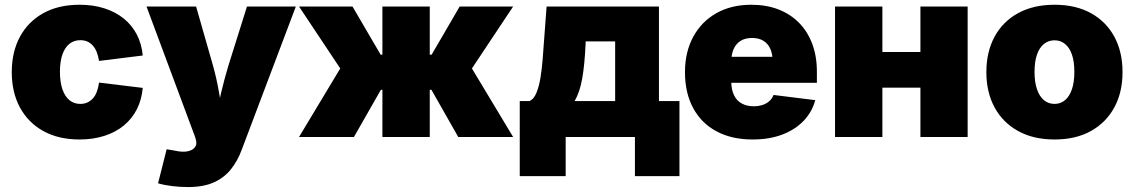

<svg xmlns="http://www.w3.org/2000/svg" viewBox="-20 -568 4703 796"><path d="M310.1 10.3Q222.2 10.3 159.2 -24.9Q96.2 -60.1 62.5 -122.8Q28.8 -185.5 28.8 -269Q28.8 -352.5 62.5 -415.3Q96.2 -478 159.2 -513.2Q222.2 -548.3 310.1 -548.3Q366.7 -548.3 412.8 -533.4Q459 -518.6 493.2 -491Q527.3 -463.4 547.4 -424.6Q567.4 -385.7 571.8 -337.9L390.6 -315.4Q387.2 -336.4 380.9 -352.3Q374.5 -368.2 364.7 -379.2Q355 -390.1 342 -395.8Q329.1 -401.4 313 -401.4Q287.1 -401.4 268.3 -386.7Q249.5 -372.1 239 -342.8Q228.5 -313.5 228.5 -270Q228.5 -227.1 239 -197.3Q249.5 -167.5 268.3 -152.3Q287.1 -137.2 313 -137.2Q329.1 -137.2 342 -143.1Q355 -148.9 365 -159.9Q375 -170.9 381.3 -187.5Q387.7 -204.1 390.6 -225.6L571.8 -203.6Q567.4 -154.8 547.6 -115.5Q527.8 -76.2 493.9 -48.1Q460 -20 413.3 -4.9Q366.7 10.3 310.1 10.3Z M635.3 191.9 670.9 50.8 705.1 56.6Q735.4 63.5 756.3 59.6Q777.3 55.7 787.1 43.7Q796.9 31.7 793 14.6L789.1 0.5L587.4 -541H793L862.8 -296.9Q878.4 -241.2 887.9 -185.1Q897.5 -128.9 910.2 -63H871.1Q883.8 -128.9 897.2 -185.5Q910.6 -242.2 927.2 -296.9L1003.9 -541H1206.5L982.4 52.2Q965.8 97.7 938.2 132.8Q910.6 168 867.4 187.7Q824.2 207.5 759.3 207.5Q725.6 207.5 692.6 203.4Q659.7 199.2 635.3 191.9Z M1219.7 0 1390.6 -284.2 1219.7 -541H1441.4L1558.1 -341.3H1565.4V-541H1761.7V-341.3H1769.5L1885.7 -541H2107.4L1936.5 -284.2L2107.4 0H1879.9L1768.6 -195.8H1761.7V0H1565.4V-195.8H1559.1L1447.3 0Z M2134.8 162.1V-148.9H2174.8Q2192.9 -156.2 2203.9 -182.9Q2214.8 -209.5 2220.7 -245.8Q2226.6 -282.2 2229.5 -319.3Q2232.4 -356.4 2234.4 -384.8L2246.1 -541H2711.9V-148.9H2796.9V162.1H2612.3V0H2325.2V162.1ZM2362.3 -148.9H2530.3V-396.5H2408.2L2407.7 -384.8Q2403.8 -299.3 2393.8 -242.7Q2383.8 -186 2362.3 -148.9Z M3100.1 10.3Q3013.7 10.3 2950.7 -23.4Q2887.7 -57.1 2853.8 -119.9Q2819.8 -182.6 2819.8 -269Q2819.8 -352.5 2854 -415.5Q2888.2 -478.5 2950 -513.4Q3011.7 -548.3 3095.2 -548.3Q3156.7 -548.3 3206.8 -529.1Q3256.8 -509.8 3292.5 -473.6Q3328.1 -437.5 3347.4 -386.2Q3366.7 -335 3366.7 -271V-224.6H2879.9V-332.5H3275.4L3183.6 -310.5Q3183.6 -342.8 3173.8 -365Q3164.1 -387.2 3145 -398.9Q3126 -410.6 3097.7 -410.6Q3069.8 -410.6 3050.8 -398.9Q3031.7 -387.2 3021.7 -365Q3011.7 -342.8 3011.7 -310.5V-231Q3011.7 -196.3 3023.2 -173.1Q3034.7 -149.9 3055.7 -138.7Q3076.7 -127.4 3104.5 -127.4Q3124.5 -127.4 3141.1 -132.8Q3157.7 -138.2 3169.4 -148.7Q3181.2 -159.2 3187 -174.3L3359.9 -152.8Q3346.7 -103.5 3311.5 -66.9Q3276.4 -30.3 3222.9 -10Q3169.4 10.3 3100.1 10.3Z M3853.5 -352.5V-204.6H3580.1V-352.5ZM3638.2 -541V0H3441.9V-541ZM3991.7 -541V0H3795.9V-541Z M4352.1 10.3Q4264.2 10.3 4200.7 -24.9Q4137.2 -60.1 4103.3 -122.8Q4069.3 -185.5 4069.3 -269Q4069.3 -353 4103.3 -415.8Q4137.2 -478.5 4200.7 -513.4Q4264.2 -548.3 4352.1 -548.3Q4439.9 -548.3 4502.9 -513.4Q4565.9 -478.5 4599.9 -415.8Q4633.8 -353 4633.8 -269Q4633.8 -185.5 4599.9 -122.8Q4565.9 -60.1 4502.9 -24.9Q4439.9 10.3 4352.1 10.3ZM4352.1 -137.2Q4377 -137.2 4395.5 -152.8Q4414.1 -168.5 4424.1 -198.2Q4434.1 -228 4434.1 -270Q4434.1 -312.5 4424.1 -341.6Q4414.1 -370.6 4395.5 -385.7Q4377 -400.9 4352.1 -400.9Q4326.7 -400.9 4307.9 -385.7Q4289.1 -370.6 4279.1 -341.6Q4269 -312.5 4269 -270Q4269 -228 4279.1 -198.2Q4289.1 -168.5 4307.9 -152.8Q4326.7 -137.2 4352.1 -137.2Z"/></svg>

Font: Inter 17pt Black
Style: Regular
Weight: 900
Version: Version 4.001;git-66647c0bb